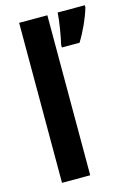

<svg xmlns="http://www.w3.org/2000/svg" viewBox="-116 -820 611 881"><g transform="rotate(-15 189.0 -380.0)"><path d="M200 0V-760H66V0ZM378 -750V-760H249C247 -721 234 -645 226 -613V-600H310C338 -645 364 -702 378 -750Z"/></g></svg>

Font: Noto Sans Telugu Condensed
Style: Bold
Weight: 700
Width: 3
Designer: Jelle Bosma - Monotype Design Team
Foundry: Monotype Imaging Inc.
Version: Version 2.005